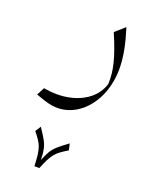

<svg xmlns="http://www.w3.org/2000/svg" viewBox="-213 -329 800 972"><g transform="rotate(30 187.0 156.5)"><path d="M195.8 573.2Q202.6 540.5 209.2 518.8Q215.8 497.1 224.6 481.7Q233.4 466.3 246.8 452.4Q260.3 438.5 280.3 420.9L266.6 388.2Q236.8 418.9 221.2 438.5Q205.6 458 197.3 478.8Q189 499.5 182.1 534.2Q175.3 499.5 167 478.8Q158.7 458 143.1 438.5Q127.4 418.9 97.7 388.2L84 420.9Q104 438.5 117.4 452.4Q130.9 466.3 139.6 482.2Q148.4 498 155.3 520.8Q162.1 543.5 169.4 577.6ZM301.8 3.4Q301.8 -36.1 293.2 -77.4Q284.7 -118.7 266.8 -164.8Q249 -210.9 220.7 -265.1L177.7 -211.4Q229 -133.8 254.2 -77.4Q279.3 -21 285.2 29.8Q278.8 83.5 242.2 124.5Q205.6 165.5 146.7 188.5Q87.9 211.4 14.2 211.4L0 256.3Q25.9 261.2 48.8 264.2Q71.8 267.1 88.4 267.1Q134.3 267.1 173.1 247.3Q211.9 227.5 240.7 191.9Q269.5 156.2 285.6 108.2Q301.8 60.1 301.8 3.4Z"/></g></svg>

Font: Pinar-VF-FD
Style: Regular
Weight: 300
Designer: Amin Abedi
Version: Version 3.0